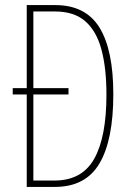

<svg xmlns="http://www.w3.org/2000/svg" viewBox="-20 -734 519 754"><path d="M197 -714Q316 -714 370.5 -626Q425 -538 425 -364Q425 -184 370.5 -92Q316 0 196 0H85V-363H30V-388H85V-714ZM195 -689H111V-388H249V-363H111V-25H194Q302 -25 350 -110.5Q398 -196 398 -362Q398 -466 378.5 -539Q359 -612 315 -650.5Q271 -689 195 -689Z"/></svg>

Font: Noto Sans Lao UI ExtCond Thin
Style: Regular
Weight: 100
Width: 2
Designer: Monotype Design Team
Foundry: Monotype Imaging Inc.
Version: Version 2.000; ttfautohint (v1.8.4.7-5d5b)